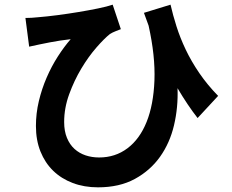

<svg xmlns="http://www.w3.org/2000/svg" viewBox="-20 -748 996 823"><path d="M827 -242Q784 -297 741 -370Q744 -288 726 -211.5Q708 -135 666 -76Q624 -17 558 19Q492 55 400 55Q341 55 292 36.5Q243 18 208 -16Q173 -50 153.5 -98.5Q134 -147 134 -208Q134 -262 146.5 -314.5Q159 -367 180 -415.5Q201 -464 228 -506Q255 -548 283 -580Q238 -575 194 -566.5Q150 -558 105 -548L89 -671Q115 -671 142 -674Q180 -677 226 -683Q272 -689 317 -696.5Q362 -704 401 -712Q440 -720 463 -728L498 -623Q488 -619 475 -614Q462 -609 451 -602Q427 -583 393 -544Q359 -505 328.5 -454Q298 -403 276.5 -344Q255 -285 255 -225Q255 -186 267 -157Q279 -128 299.5 -109.5Q320 -91 347 -82Q374 -73 405 -73Q474 -73 526.5 -112.5Q579 -152 608.5 -225.5Q638 -299 642 -403.5Q646 -508 617 -638Q612 -652 607 -665.5Q602 -679 597 -693L711 -728Q721 -684 736.5 -635Q752 -586 776 -535.5Q800 -485 834.5 -434.5Q869 -384 915 -337Z"/></svg>

Font: Kinto Sans
Style: Bold
Weight: 700
Designer: Authors: Ryoko NISHIZUKA  (kana & ideographs); Paul D. Hunt (Latin, Greek & Cyrillic); Wenlong ZHANG  (bopomofo); Sandol
Foundry: Adobe Systems Incorporated, ookami Inc.
Version: Version 0.001